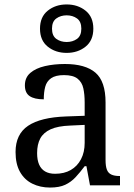

<svg xmlns="http://www.w3.org/2000/svg" viewBox="-20 -834 603 864"><path d="M205 10Q161 10 125.5 -7.5Q90 -25 70 -60.5Q50 -96 50 -150Q50 -230 106.5 -268Q163 -306 278 -310L361 -313V-373Q361 -409 355 -436.5Q349 -464 329 -480Q309 -496 268 -496Q230 -496 210 -482Q190 -468 183.5 -443.5Q177 -419 177 -387Q135 -387 113.5 -401.5Q92 -416 92 -450Q92 -485 116.5 -506Q141 -527 182 -536.5Q223 -546 272 -546Q364 -546 409.5 -507Q455 -468 455 -373V-114Q455 -86 461 -70.5Q467 -55 481 -48.5Q495 -42 517 -42H520V0H385L369 -86H361Q340 -58 320 -36.5Q300 -15 273.5 -2.5Q247 10 205 10ZM228 -52Q269 -52 298.5 -69Q328 -86 344.5 -117.5Q361 -149 361 -191V-272L297 -269Q240 -267 207.5 -252Q175 -237 161 -210.5Q147 -184 147 -145Q147 -114 156 -93.5Q165 -73 183 -62.5Q201 -52 228 -52ZM280 -596Q230 -596 195 -624Q160 -652 160 -705Q160 -758 195 -786Q230 -814 280 -814Q330 -814 365 -786Q400 -758 400 -705Q400 -652 365 -624Q330 -596 280 -596ZM280 -645Q307 -645 326.5 -659Q346 -673 346 -705Q346 -737 326.5 -751Q307 -765 280 -765Q253 -765 233.5 -751Q214 -737 214 -705Q214 -673 233.5 -659Q253 -645 280 -645Z"/></svg>

Font: Noto Serif Khmer
Style: Regular
Weight: 400
Designer: Danh Hong and the Monotype Design Team
Foundry: Monotype Imaging Inc.
Version: Version 2.003